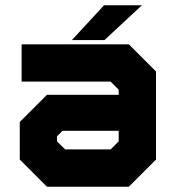

<svg xmlns="http://www.w3.org/2000/svg" viewBox="-20 -708 666 728"><path d="M158 0 55 -103V-245.5L158 -348.5H430V-368L399.5 -398.5H62V-540H468.5L571.5 -437V-103L468.5 0ZM194.5 -69 130.5 -132V-225L183.5 -278H502V-137L433 -69ZM194.5 -69H433L502 -137V-403L437 -467H124.5H437L502 -403V-278H183.5L130.5 -225V-132ZM227 -141.5H399.5L430 -172V-212H217L196 -191V-172ZM252.5 -556 374.5 -688H518L376 -556ZM347.5 -590H347L407 -653H407.5Z"/></svg>

Font: Tourney Thin Black
Style: Regular
Weight: 900
Version: Version 1.015